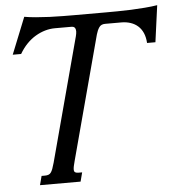

<svg xmlns="http://www.w3.org/2000/svg" viewBox="-52 -777 761 826"><g transform="rotate(-5 328.5 -364.0)"><path d="M210.4 -667Q189 -667 167.7 -660.9Q146.5 -654.8 126.2 -642.8Q106 -630.9 88.1 -612.5Q70.3 -594.2 55.7 -569.3H19.5L83 -727.5Q105 -723.6 133.5 -721.2Q162.1 -718.8 191.7 -717.5Q221.2 -716.3 249 -716.1Q276.9 -715.8 297.4 -715.8H436Q456.5 -715.8 484.6 -716.1Q512.7 -716.3 543 -717.5Q573.2 -718.8 603.3 -721.2Q633.3 -723.6 657.2 -727.5L635.7 -569.3H599.6Q598.1 -594.2 590.1 -612.5Q582 -630.9 568.6 -642.8Q555.2 -654.8 536.9 -660.9Q518.6 -667 497.6 -667H426.8Q409.2 -667 400.9 -654.5Q392.6 -642.1 387.7 -624.5L245.1 -91.3Q241.7 -78.6 239.7 -69.6Q237.8 -60.5 237.8 -54.7Q237.8 -45.4 242.7 -42.2Q247.6 -39.1 258.3 -39.1H272.9L262.7 0H87.4L97.7 -39.1H112.3Q121.1 -39.1 127.2 -41.3Q133.3 -43.5 137.7 -49.1Q142.1 -54.7 146 -64.9Q149.9 -75.2 154.3 -91.3L296.9 -624.5Q298.3 -630.4 299.3 -635.7Q300.3 -641.1 300.3 -646Q300.3 -655.3 296.1 -661.1Q292 -667 281.2 -667Z"/></g></svg>

Font: Arian Grqi
Style: Italic
Weight: 400
Italic angle: -15°
Designer: Ruben Hakobyan (Tarumian)
Foundry: Ruben Hakobyan (Tarumian)
Version: Version 1.002